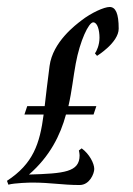

<svg xmlns="http://www.w3.org/2000/svg" viewBox="-102 -520 382 550"><path d="M-24 -216 -32 -192H23C12 -108 -7 -51 -82 -2L-78 9C-60 4 -16 3 -10 3C44 3 76 10 126 10C155 10 168 -23 168 -36C168 -52 154 -79 132 -95L124 -89C125 -84 126 -79 126 -75C126 -27 82 -23 -19 -20C41 -72 71 -133 87 -192H166L174 -216H94C104 -259 108 -301 115 -338C127 -403 152 -456 165 -456C177 -456 183 -434 183 -412C183 -391 175 -374 170 -367L176 -360C176 -360 238 -398 238 -438C238 -482 229 -500 212 -500C196 -500 159 -483 132 -462C115 -449 49 -400 40 -331C34 -287 30 -249 26 -216Z"/></svg>

Font: Romanesco
Style: Regular
Weight: 400
Designer: Astigmatic (AOETI)
Foundry: Astigmatic (AOETI)
Version: Version 1.000